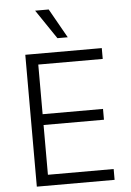

<svg xmlns="http://www.w3.org/2000/svg" viewBox="-63 -1010 718 1055"><g transform="rotate(-5 296.5 -482.0)"><path d="M96.6 -727.3H518.5V-667.6H163V-393.8H496.1V-334.2H163V-59.7H525.6V0H96.6ZM246.4 -964.1 337.4 -802.9H280.5L171.5 -964.1Z"/></g></svg>

Font: Inter P Light
Style: Regular
Weight: 300
Designer: Rasmus Andersson
Foundry: rsms
Version: Version 3.018;git-588b23468